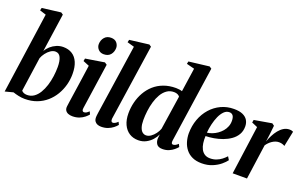

<svg xmlns="http://www.w3.org/2000/svg" viewBox="-91 -1250 2712 1695"><g transform="rotate(20 1265.0 -403.0)"><path d="M214.5 -442.5Q228.5 -468.5 252.5 -489.8Q276.5 -511 306.8 -523.8Q337 -536.5 369.5 -536.5Q418 -536.5 453.2 -514.5Q488.5 -492.5 507.5 -448.5Q526.5 -404.5 526.5 -340Q526.5 -287 512.8 -236Q499 -185 472.2 -140.2Q445.5 -95.5 406.5 -61.5Q367.5 -27.5 316.8 -8.2Q266 11 204 11Q175 11 145 4.5Q115 -2 92.5 -10L16 10L124.5 -751.5L65 -770.5L70.5 -795L246.5 -817L266.5 -803.5ZM159 -50.5Q165.5 -41.5 178.8 -35.2Q192 -29 211 -29Q247 -29 275 -48.5Q303 -68 323.2 -101.5Q343.5 -135 356.8 -177Q370 -219 376.2 -264.8Q382.5 -310.5 382.5 -353.5Q382.5 -409.5 367.2 -442.2Q352 -475 317.5 -475Q295 -475 272.2 -459.5Q249.5 -444 231.8 -420.2Q214 -396.5 205 -372.5Z M651 11Q629 11 611.2 3.8Q593.5 -3.5 584.5 -18.5Q575.5 -33.5 578.5 -57Q580 -69 584 -97.2Q588 -125.5 594 -165.8Q600 -206 607 -254Q614 -302 621.5 -354Q629 -406 636 -457.5L578.5 -481L583 -506L760 -534.5L781.5 -520L719 -90.5Q716.5 -72.5 721.5 -65Q726.5 -57.5 735.5 -57.5Q746.5 -57.5 756.8 -63Q767 -68.5 781.5 -82.5L793.5 -57Q783 -43.5 763.5 -27.5Q744 -11.5 715.8 -0.2Q687.5 11 651 11ZM724 -598Q692 -598 672.5 -619.2Q653 -640.5 653.5 -668.5Q654.5 -706 676.8 -731.8Q699 -757.5 737.5 -757.5Q773.5 -757.5 791.8 -736Q810 -714.5 810 -687.5Q809.5 -650.5 787.8 -624.2Q766 -598 724 -598Z M989 -89.5Q988 -72.5 992.8 -65Q997.5 -57.5 1006.5 -57.5Q1015 -57.5 1026.2 -63Q1037.5 -68.5 1052.5 -83L1064.5 -58Q1051.5 -41.5 1031.2 -25.8Q1011 -10 983.5 0.5Q956 11 921 11Q902 11 886 4.5Q870 -2 860.5 -16.2Q851 -30.5 851.5 -54Q851.5 -59 852.2 -66.5Q853 -74 854.2 -83Q855.5 -92 856.5 -100L953 -751.5L887 -770L892.5 -794.5L1075 -817L1094.5 -803.5Z M1557.5 -92Q1555 -74 1558.8 -65.8Q1562.5 -57.5 1572.5 -57.5Q1582.5 -57.5 1594 -63.2Q1605.5 -69 1619.5 -82L1632 -56.5Q1621.5 -43.5 1602.5 -27.5Q1583.5 -11.5 1557 -0.2Q1530.5 11 1497.5 11Q1458 11 1442.5 -11.2Q1427 -33.5 1428.5 -65L1432.5 -102.5Q1420.5 -75 1397.5 -49Q1374.5 -23 1342.2 -6Q1310 11 1269.5 11Q1221.5 11 1185.2 -12.2Q1149 -35.5 1128.8 -79.2Q1108.5 -123 1108.5 -184Q1108.5 -237 1121.2 -288.2Q1134 -339.5 1159.5 -384.5Q1185 -429.5 1223.2 -463.8Q1261.5 -498 1312.8 -517.2Q1364 -536.5 1428 -536.5Q1443.5 -536.5 1459 -534.2Q1474.5 -532 1486 -528L1518.5 -751L1444.5 -770L1449.5 -794L1641 -817L1661.5 -803.5ZM1478 -473.5Q1472 -483 1458 -490Q1444 -497 1424 -497Q1385.5 -497 1356.8 -476.5Q1328 -456 1308 -421.8Q1288 -387.5 1275.8 -345.2Q1263.5 -303 1258 -258.2Q1252.5 -213.5 1252.5 -173Q1252.5 -130.5 1261.8 -103.8Q1271 -77 1286.2 -65Q1301.5 -53 1320 -53Q1342.5 -53 1364.5 -68.2Q1386.5 -83.5 1404 -107Q1421.5 -130.5 1430 -155Z M2083.5 -97Q2069 -76.5 2039 -51.2Q2009 -26 1965 -7.5Q1921 11 1865.5 11Q1814 11 1776.8 -6.2Q1739.5 -23.5 1716 -53.5Q1692.5 -83.5 1681.2 -121Q1670 -158.5 1669.5 -199Q1670 -270.5 1692.5 -332Q1715 -393.5 1756 -439.8Q1797 -486 1852.2 -512Q1907.5 -538 1973 -538Q2023.5 -538 2055.2 -523.8Q2087 -509.5 2102 -484.5Q2117 -459.5 2117.5 -427.5Q2118 -383 2098.5 -349.8Q2079 -316.5 2046.2 -293.5Q2013.5 -270.5 1974 -256Q1934.5 -241.5 1893.5 -234.5Q1852.5 -227.5 1817 -227Q1815 -191.5 1819.5 -160.5Q1824 -129.5 1836.2 -106Q1848.5 -82.5 1869.2 -69Q1890 -55.5 1920.5 -55.5Q1952 -55.5 1978.8 -65.8Q2005.5 -76 2027 -92.5Q2048.5 -109 2065 -127.5ZM1944 -497Q1916 -497 1894 -475Q1872 -453 1856.2 -417.8Q1840.5 -382.5 1830.8 -340.8Q1821 -299 1818 -259.5Q1841.5 -262 1866 -271.5Q1890.5 -281 1912.8 -296.5Q1935 -312 1952.5 -332.5Q1970 -353 1980.2 -378.5Q1990.5 -404 1990 -433.5Q1989.5 -467 1977.5 -482Q1965.5 -497 1944 -497Z M2154.5 0 2217.5 -457 2163 -480.5 2167.5 -506 2332.5 -534.5 2353.5 -519 2344 -430.5 2335 -365Q2345.5 -395 2360.8 -425Q2376 -455 2396.2 -480Q2416.5 -505 2441.2 -520Q2466 -535 2494 -535Q2508 -535 2517 -532.2Q2526 -529.5 2530 -527L2500.5 -382.5Q2497 -386.5 2481.5 -392.2Q2466 -398 2446.5 -398Q2429 -398 2412.8 -392Q2396.5 -386 2382 -376Q2367.5 -366 2355.5 -353.5Q2343.5 -341 2335 -328L2289 0Z"/></g></svg>

Font: Merriweather 96pt
Style: Bold Italic
Weight: 700
Italic angle: -7.8°
Version: Version 2.101